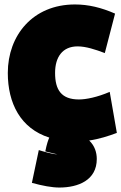

<svg xmlns="http://www.w3.org/2000/svg" viewBox="-20 -590 544 861"><path d="M15 -263C15 -127 72 -14 201 27C196 38 190 55 183 89C197 92 210 96 224 99C228 100 233 101 237 102C215 102 170 88 154 83L123 230C170 243 213 251 246 251C331 251 414 218 414 123C414 94 405 64 380 40C423 34 467 20 504 6L472 -178C416 -154 366 -144 334 -144C255 -144 227 -187 227 -263C227 -334 260 -382 328 -382C365 -382 408 -368 450 -352L496 -529C434 -556 377 -570 316 -570C127 -570 15 -431 15 -263Z"/></svg>

Font: Repo ExtraBlack
Style: Regular
Weight: 400
Designer: Stefan Peev
Foundry: Context Ltd
Version: Version 001.502